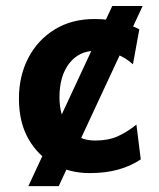

<svg xmlns="http://www.w3.org/2000/svg" viewBox="-20 -572 538 648"><path d="M358.9 -551.8H461.4L178.2 56.2H75.7ZM450.2 -473.1 428.7 -355Q403.3 -377.9 373 -389.2Q342.8 -400.4 301.3 -400.4Q246.6 -400.4 213.6 -357.9Q180.7 -315.4 180.7 -244.1Q180.7 -179.7 211.7 -138.7Q242.7 -97.7 301.3 -97.7Q345.2 -97.7 377 -111.8Q408.7 -126 440.4 -151.4L455.1 -34.2Q421.9 -11.7 379.4 0.2Q336.9 12.2 282.2 12.2Q216.8 12.2 162.6 -17.1Q108.4 -46.4 76.2 -102.8Q43.9 -159.2 43.9 -239.3Q43.9 -315.4 75.4 -376.2Q106.9 -437 164.3 -472.4Q221.7 -507.8 298.8 -507.8Q347.2 -507.8 385.3 -497.6Q423.3 -487.3 450.2 -473.1Z"/></svg>

Font: Andika
Style: Bold
Weight: 700
Designer: Victor Gaultney, Annie Olsen, Julie Remington, Don Collingsworth, Eric Hays, Becca Hirsbrunner
Foundry: SIL International
Version: Version 6.101